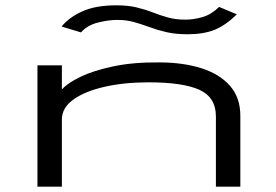

<svg xmlns="http://www.w3.org/2000/svg" viewBox="-20 -703 1040 723"><path d="M121 0V-457H213V-366Q234 -390 282.5 -413.5Q331 -437 406 -453Q481 -469 579 -468Q668 -468 737 -446.5Q806 -425 845.5 -380.5Q885 -336 885 -267V0H793V-265Q793 -336 731.5 -364.5Q670 -393 539 -393Q447 -393 373 -376Q299 -359 256 -328Q213 -297 213 -253V0ZM805 -677 872 -649Q829 -607 787.5 -590.5Q746 -574 686 -574Q641 -574 606.5 -582Q572 -590 542.5 -601Q513 -612 484.5 -620Q456 -628 422 -628Q388 -628 348.5 -618Q309 -608 285 -581L212 -603Q239 -637 289.5 -660Q340 -683 418 -683Q462 -683 495 -675Q528 -667 556 -656Q584 -645 613 -637Q642 -629 678 -629Q710 -629 743.5 -639Q777 -649 805 -677Z"/></svg>

Font: Inconsolata UltraExpanded Thin
Style: Regular
Weight: 100
Width: 9
Monospace: yes
Designer: Raph Levien, Cyreal, Brenton Simpson
Foundry: Raph Levien, Cyreal, Google
Version: Version 3.100; ttfautohint (v1.8.4.7-5d5b)